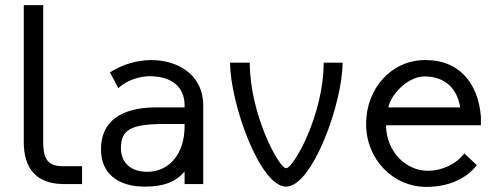

<svg xmlns="http://www.w3.org/2000/svg" viewBox="-20 -720 1929 751"><path d="M149 -700H73V-164C73 -63 120 -2 226 0H301V-70H225C166 -70 151 -100 149 -156Z M775 -306C775 -432 671 -485 572 -485C521 -485 464 -471 410 -437L443 -375C479 -410 531 -421 564 -422C652 -422 702 -380 702 -308V-300H592C450 -300 375 -243 375 -136C375 -42 440 10 547 10C624 10 670 -11 702 -49V0H775ZM702 -235V-225C702 -120 643 -48 556 -48C491 -48 453 -84 453 -141C453 -213 493 -235 623 -235Z M1320 -475H1246C1246 -271 1128 -62 1099 -62C1071 -62 957 -273 957 -475H880C880 -318 996 10 1099 10C1202 10 1320 -317 1320 -475Z M1796 -120C1763 -75 1704 -52 1655 -52H1653C1566 -52 1490 -130 1490 -230H1861V-264C1850 -399 1772 -485 1647 -485H1642C1512 -485 1412 -375 1412 -235C1412 -97 1517 11 1648 11C1731 11 1803 -19 1845 -74ZM1499 -300C1509 -351 1575 -421 1641 -421C1707 -421 1766 -387 1780 -300Z"/></svg>

Font: Mint Spirit
Style: Regular
Weight: 400
Designer: HARENDAL Hirwen
Foundry: Arkandis Digital Foundry.
Version: Version 1.004;FFEdit